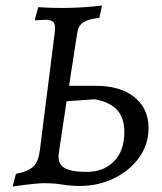

<svg xmlns="http://www.w3.org/2000/svg" viewBox="-20 -666 590 698"><path d="M270 10Q238 10 207 5Q176 0 139 0Q128 0 101.5 2.5Q75 5 26 12L38 -34Q84 -43 102 -61.5Q120 -80 125 -120L178 -540Q183 -572 176 -583Q169 -594 148 -594Q143 -594 132.5 -593.5Q122 -593 108 -592L107 -596L119 -640Q177 -636 236.5 -637.5Q296 -639 351 -646L341 -601Q314 -598 297.5 -592Q281 -586 272.5 -575.5Q264 -565 261 -548L231 -354H329Q418 -354 469 -312.5Q520 -271 520 -200Q520 -141 486 -93.5Q452 -46 395 -18Q338 10 270 10ZM294 -41Q357 -41 394.5 -79.5Q432 -118 432 -186Q432 -239 404.5 -267.5Q377 -296 324 -305L222 -298L194 -111Q188 -73 212 -57Q236 -41 294 -41Z"/></svg>

Font: Alegreya
Style: Italic
Weight: 400
Italic angle: -7°
Designer: Juan Pablo del Peral
Foundry: Huerta Tipografica
Version: Version 2.009